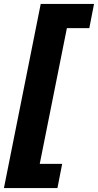

<svg xmlns="http://www.w3.org/2000/svg" viewBox="-31 -762 498 976"><path d="M-11 194 176 -742H447L423 -619H309L171 71H285L261 194Z"/></svg>

Font: Montserrat Thin
Style: Bold Italic
Weight: 700
Italic angle: -11.3°
Version: Version 9.000